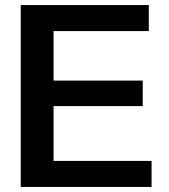

<svg xmlns="http://www.w3.org/2000/svg" viewBox="-20 -740 670 760"><path d="M62 0V-720H192V0ZM124 0V-103H580V0ZM124 -320V-421H545V-320ZM124 -617V-720H569V-617Z"/></svg>

Font: Instrument Sans SemiBold
Style: Regular
Weight: 600
Designer: Rodrigo Fuenzalida
Foundry: fragTYPE
Version: Version 1.000;gftools[0.9.28]